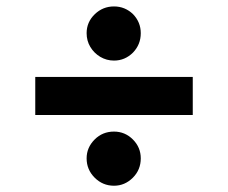

<svg xmlns="http://www.w3.org/2000/svg" viewBox="-20 -594 720 606"><path d="M91.3 -351.1H588.4V-231H91.3ZM339.8 -7.8Q304.2 -7.8 278.8 -33.2Q253.4 -58.6 253.4 -94.2Q253.4 -128.4 278.8 -153.8Q303.7 -178.7 339.8 -178.7Q374.5 -178.7 399.4 -153.8Q424.3 -128.9 424.3 -94.2Q424.3 -58.1 399.4 -33.2Q374 -7.8 339.8 -7.8ZM339.8 -402.8Q316.4 -402.8 296.4 -414.6Q276.9 -426.3 265.1 -445.8Q253.4 -465.3 253.4 -489.3Q253.4 -524.4 279.3 -549.3Q304.7 -573.7 339.8 -573.7Q374.5 -573.7 399.9 -549.3Q424.3 -523.9 424.3 -489.3Q424.3 -453.6 399.9 -428.2Q374.5 -402.8 339.8 -402.8Z"/></svg>

Font: My Font
Style: Bold
Weight: 500
Designer: Rasmus Andersson
Foundry: rsms
Version: Version 0.001